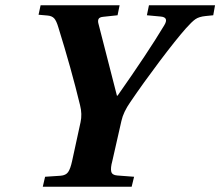

<svg xmlns="http://www.w3.org/2000/svg" viewBox="-20 -712 840 732"><path d="M127 -655.8 134.8 -691.9H436L428.2 -653.8L373 -647.9Q358.9 -646.5 355.5 -639.2Q352.1 -631.8 356 -619.1L425.8 -347.2H428.2Q543.5 -511.2 606 -615.2Q625 -646 592.8 -648.9L540 -653.8L547.9 -691.9H799.8L793 -653.8L764.2 -650.9Q738.8 -648.4 725.1 -638.9Q711.4 -629.4 688 -603Q650.9 -561 588.9 -478.8Q526.9 -396.5 477.1 -323.2Q450.2 -284.7 442.9 -251L408.2 -98.1Q400.9 -71.3 404.1 -57.9Q407.2 -44.4 426.8 -43L491.2 -38.1L481.9 0H143.1L151.9 -38.1L210.9 -42Q231 -43.5 239.7 -55.9Q248.5 -68.4 254.9 -98.1L287.1 -246.1Q293.9 -276.9 285.2 -311Q252 -448.7 202.1 -608.9Q194.8 -633.3 186.3 -642.3Q177.7 -651.4 161.1 -652.8Z"/></svg>

Font: Linguistics Pro
Style: Bold Italic
Weight: 700
Italic angle: -12°
Designer: Stefan Peev, Context Ltd
Foundry: Stefan Peev, Context Ltd
Version: Version 001.000